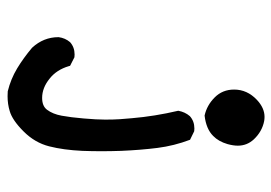

<svg xmlns="http://www.w3.org/2000/svg" viewBox="-132 -492 763 540"><g transform="rotate(90 250.0 -221.5)"><path d="M84 -3.9V-4.4Q86.4 -22.9 98.1 -36.6Q112.3 -49.3 132.8 -49.3Q135.7 -49.3 140.6 -48.8L164.6 -36.6L165.5 -33.2Q175.8 1.5 200.7 21Q226.6 42 254.9 42Q277.8 42 288.1 28.3Q300.3 12.2 304.9 -12.9Q309.6 -38.1 312.7 -75Q315.9 -111.8 315.9 -135.5Q315.9 -159.2 314.7 -177Q313.5 -194.8 312 -210Q306.6 -274.4 291 -340.8Q294.4 -359.9 306.2 -373.5Q320.3 -386.2 340.8 -386.2Q343.8 -386.2 348.6 -385.7L372.6 -374Q389.6 -329.1 395.5 -282.5Q401.4 -235.8 403.8 -180.2Q404.8 -151.9 404.8 -124.8Q404.8 -97.7 403.8 -71.3Q401.4 -18.6 391.1 22Q380.9 62.5 349.1 94.2Q317.4 126 291.5 133.3Q272 139.2 250 139.2Q239.3 139.2 236.3 138.7Q202.1 130.4 171.9 112.3Q142.1 94.2 113.8 70.3Q84 38.1 84 -3.9ZM231.4 -498Q231.4 -534.7 260.3 -562Q283.2 -583.5 308.1 -583.5Q314 -583.5 319.8 -582.5Q349.6 -576.7 371.6 -553.2Q389.2 -534.2 389.2 -508.3Q389.2 -495.6 384.8 -479.5Q377.4 -454.1 361.8 -439Q342.3 -419.4 305.2 -415H304.2Q275.4 -421.4 253.4 -443.4Q231.4 -465.3 231.4 -498Z"/></g></svg>

Font: Bakudai
Style: Bold
Weight: 700
Version: Version 1.48